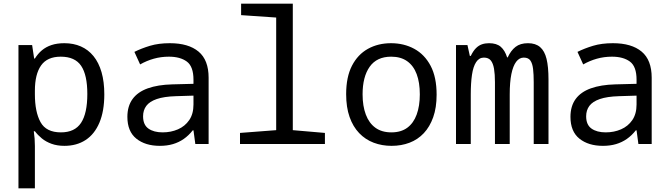

<svg xmlns="http://www.w3.org/2000/svg" viewBox="-20 -780 3640 1040"><path d="M80 240V-536H154L165 -463H169Q185 -489 207 -507.5Q229 -526 259 -536Q289 -546 329 -546Q378 -546 418 -528.5Q458 -511 486.5 -476Q515 -441 530 -389Q545 -337 545 -269Q545 -178 518.5 -115.5Q492 -53 443.5 -21.5Q395 10 329 10Q290 10 259.5 -1Q229 -12 207 -30Q185 -48 169 -69H163Q166 -50 167.5 -29.5Q169 -9 169 11V240ZM310 -63Q385 -63 419 -114.5Q453 -166 453 -271Q453 -374 419.5 -423.5Q386 -473 309 -473Q236 -473 202.5 -425.5Q169 -378 169 -289V-269Q169 -174 199.5 -118.5Q230 -63 310 -63Z M846 10Q767 10 718.5 -29Q670 -68 670 -147Q670 -205 698 -243.5Q726 -282 780.5 -301.5Q835 -321 913 -323L1028 -326V-348Q1028 -420 992 -446.5Q956 -473 895 -473Q852 -473 813 -462Q774 -451 739 -431L708 -499Q746 -518 792.5 -532Q839 -546 900 -546Q1001 -546 1055.5 -500.5Q1110 -455 1110 -359V0H1038L1028 -74H1024Q1002 -46 975.5 -27.5Q949 -9 917 0.5Q885 10 846 10ZM861 -63Q906 -63 944 -79.5Q982 -96 1005 -129.5Q1028 -163 1028 -214V-262L932 -259Q868 -257 829 -243.5Q790 -230 772.5 -206.5Q755 -183 755 -150Q755 -104 784 -83.5Q813 -63 861 -63Z M1280 0V-60L1476 -75V-685L1286 -698V-760H1566V-75L1740 -60V0Z M2101 10Q2049 10 2004 -7Q1959 -24 1925.5 -59Q1892 -94 1873.5 -146.5Q1855 -199 1855 -270Q1855 -363 1886.5 -424Q1918 -485 1973 -515.5Q2028 -546 2098 -546Q2168 -546 2224 -515.5Q2280 -485 2312.5 -423.5Q2345 -362 2345 -267Q2345 -197 2326.5 -145Q2308 -93 2275.5 -58.5Q2243 -24 2198.5 -7Q2154 10 2101 10ZM2100 -63Q2152 -63 2186 -88Q2220 -113 2237 -159.5Q2254 -206 2254 -269Q2254 -333 2237 -378.5Q2220 -424 2185.5 -448.5Q2151 -473 2099 -473Q2021 -473 1982.5 -418.5Q1944 -364 1944 -269Q1944 -206 1961.5 -159.5Q1979 -113 2013.5 -88Q2048 -63 2100 -63Z M2450 0V-536H2512L2525 -477H2530Q2543 -504 2558 -519Q2573 -534 2590.5 -540Q2608 -546 2629 -546Q2670 -546 2692.5 -526.5Q2715 -507 2727 -469H2730Q2747 -506 2772.5 -526Q2798 -546 2840 -546Q2881 -546 2905.5 -525Q2930 -504 2940.5 -461Q2951 -418 2951 -350V0H2871V-335Q2871 -377 2867.5 -406.5Q2864 -436 2853 -452Q2842 -468 2817 -468Q2793 -468 2776 -445.5Q2759 -423 2750 -379Q2741 -335 2741 -268V0H2661V-335Q2661 -378 2656 -407.5Q2651 -437 2638.5 -452.5Q2626 -468 2601 -468Q2575 -468 2559 -443.5Q2543 -419 2536.5 -374.5Q2530 -330 2530 -268V0Z M3246 10Q3167 10 3118.5 -29Q3070 -68 3070 -147Q3070 -205 3098 -243.5Q3126 -282 3180.5 -301.5Q3235 -321 3313 -323L3428 -326V-348Q3428 -420 3392 -446.5Q3356 -473 3295 -473Q3252 -473 3213 -462Q3174 -451 3139 -431L3108 -499Q3146 -518 3192.5 -532Q3239 -546 3300 -546Q3401 -546 3455.5 -500.5Q3510 -455 3510 -359V0H3438L3428 -74H3424Q3402 -46 3375.5 -27.5Q3349 -9 3317 0.5Q3285 10 3246 10ZM3261 -63Q3306 -63 3344 -79.5Q3382 -96 3405 -129.5Q3428 -163 3428 -214V-262L3332 -259Q3268 -257 3229 -243.5Q3190 -230 3172.5 -206.5Q3155 -183 3155 -150Q3155 -104 3184 -83.5Q3213 -63 3261 -63Z"/></svg>

Font: Noto Sans Mono
Style: Regular
Weight: 400
Designer: Monotype Design Team
Foundry: Monotype Imaging Inc.
Version: Version 2.014